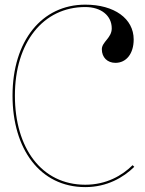

<svg xmlns="http://www.w3.org/2000/svg" viewBox="-20 -782 610 805"><path d="M337.5 -762.5C155 -762.5 32.5 -610 32.5 -381C32.5 -159 146.5 2.5 337.5 2.5C429 2.5 497.5 -38 543 -82.5L536 -89.5C492 -46 426 -7.5 337.5 -7.5C153.5 -7.5 42.5 -162 42.5 -381C42.5 -604 161 -752.5 337.5 -752.5C404 -752.5 448.5 -716.5 448.5 -663C448.5 -622.5 407 -606.5 407 -575.5C407 -541.5 430 -518.5 464 -518.5C510 -518.5 540.5 -557.5 540.5 -616.5C540.5 -704 459.5 -762.5 337.5 -762.5Z"/></svg>

Font: ZnikomitNo24
Style: Regular
Weight: 500
Designer: gluk
Foundry: gluk
Version: Version 0.55